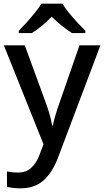

<svg xmlns="http://www.w3.org/2000/svg" viewBox="-20 -786 567 1046"><path d="M1 -539H115L227 -233Q240 -198 249.5 -165.5Q259 -133 264 -102H268Q273 -128 283.5 -163Q294 -198 307 -234L413 -539H527L296 73Q267 151 218.5 195.5Q170 240 92 240Q67 240 49 237.5Q31 235 18 232V148Q28 150 44 152Q60 154 77 154Q123 154 151 127.5Q179 101 195 58L217 0ZM320 -766Q333 -744 355.5 -716.5Q378 -689 402.5 -662.5Q427 -636 445 -618V-606H372Q346 -622 317.5 -645Q289 -668 262 -695Q208 -640 154 -606H82V-618Q101 -637 124.5 -663Q148 -689 170 -716.5Q192 -744 206 -766Z"/></svg>

Font: Noto Sans Kannada Medium
Style: Regular
Weight: 500
Designer: Jelle Bosma - Monotype Design Team
Foundry: Monotype Imaging Inc.
Version: Version 2.005; ttfautohint (v1.8.4.7-5d5b)